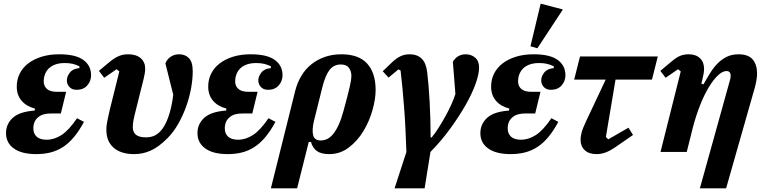

<svg xmlns="http://www.w3.org/2000/svg" viewBox="-20 -834 4199 1054"><path d="M259 -211Q217 -211 194.5 -194.5Q172 -178 166 -154Q163 -142 163 -130Q163 -100 181.5 -83.5Q200 -67 236 -67Q278 -67 318 -93Q358 -119 403 -185L441 -165Q414 -115 385.5 -81Q357 -47 325 -26.5Q293 -6 257 3Q221 12 179 12Q99 12 56 -19Q13 -50 13 -103Q13 -153 50 -187Q87 -221 170 -227L172 -238Q125 -250 98.5 -281Q72 -312 72 -359Q72 -397 88 -429.5Q104 -462 134.5 -485.5Q165 -509 208 -522.5Q251 -536 305 -536Q395 -536 437.5 -505Q480 -474 480 -421Q480 -389 459 -365Q438 -341 401 -341Q375 -341 361 -356.5Q347 -372 347 -393Q347 -414 363.5 -435.5Q380 -457 416 -460V-470Q398 -479 379 -483.5Q360 -488 334 -488Q290 -488 261 -469Q232 -450 223 -414Q220 -402 220 -387Q220 -361 238 -345.5Q256 -330 292 -330H343L314 -211Z M523 -445 584 -496Q610 -517 633 -526.5Q656 -536 683 -536Q728 -536 752.5 -514.5Q777 -493 777 -457Q777 -443 774 -427Q771 -411 768 -399L719 -203Q713 -177 711 -162.5Q709 -148 709 -136Q709 -80 780 -80Q804 -80 822.5 -87Q841 -94 859 -112Q885 -138 904 -191.5Q923 -245 931 -314L888 -486Q897 -509 917 -522.5Q937 -536 964 -536Q996 -536 1017 -515Q1038 -494 1038 -443Q1038 -398 1028.5 -347Q1019 -296 1001 -246.5Q983 -197 957.5 -152.5Q932 -108 899 -75Q874 -50 851.5 -33.5Q829 -17 806.5 -7Q784 3 762 7.5Q740 12 717 12Q644 12 604 -23Q564 -58 564 -120Q564 -129 564.5 -138.5Q565 -148 567.5 -160.5Q570 -173 573.5 -190.5Q577 -208 583 -233L635 -442L620 -454L552 -407Z M1310 -211Q1268 -211 1245.5 -194.5Q1223 -178 1217 -154Q1214 -142 1214 -130Q1214 -100 1232.5 -83.5Q1251 -67 1287 -67Q1329 -67 1369 -93Q1409 -119 1454 -185L1492 -165Q1465 -115 1436.5 -81Q1408 -47 1376 -26.5Q1344 -6 1308 3Q1272 12 1230 12Q1150 12 1107 -19Q1064 -50 1064 -103Q1064 -153 1101 -187Q1138 -221 1221 -227L1223 -238Q1176 -250 1149.5 -281Q1123 -312 1123 -359Q1123 -397 1139 -429.5Q1155 -462 1185.5 -485.5Q1216 -509 1259 -522.5Q1302 -536 1356 -536Q1446 -536 1488.5 -505Q1531 -474 1531 -421Q1531 -389 1510 -365Q1489 -341 1452 -341Q1426 -341 1412 -356.5Q1398 -372 1398 -393Q1398 -414 1414.5 -435.5Q1431 -457 1467 -460V-470Q1449 -479 1430 -483.5Q1411 -488 1385 -488Q1341 -488 1312 -469Q1283 -450 1274 -414Q1271 -402 1271 -387Q1271 -361 1289 -345.5Q1307 -330 1343 -330H1394L1365 -211Z M1601 -337Q1612 -380 1634 -417Q1656 -454 1688 -480Q1720 -506 1762 -521Q1804 -536 1854 -536Q1949 -536 1995.5 -485Q2042 -434 2042 -340Q2042 -290 2024.5 -228.5Q2007 -167 1974.5 -113.5Q1942 -60 1894.5 -24Q1847 12 1787 12Q1743 12 1719.5 -5Q1696 -22 1687 -55H1675L1611 200H1467ZM1741 -63Q1760 -63 1777 -71.5Q1794 -80 1809.5 -99Q1825 -118 1839 -148.5Q1853 -179 1865 -223Q1878 -270 1886.5 -303Q1895 -336 1900 -358Q1905 -380 1907 -394Q1909 -408 1909 -417Q1909 -443 1895.5 -461.5Q1882 -480 1851 -480Q1812 -480 1789 -450Q1766 -420 1750 -357L1703 -168Q1692 -121 1699 -92Q1706 -63 1741 -63Z M2211 0Q2209 -60 2206 -122Q2203 -184 2198.5 -242.5Q2194 -301 2189 -353.5Q2184 -406 2179 -447L2167 -453L2113 -408L2081 -443L2129 -489Q2155 -514 2178 -525Q2201 -536 2228 -536Q2270 -536 2294.5 -512.5Q2319 -489 2325 -438Q2329 -406 2332.5 -364.5Q2336 -323 2338.5 -275.5Q2341 -228 2342.5 -178Q2344 -128 2344 -79H2349Q2368 -101 2387.5 -132Q2407 -163 2425 -195.5Q2443 -228 2457.5 -260Q2472 -292 2480 -318L2466 -495Q2491 -536 2537 -536Q2567 -536 2588.5 -517.5Q2610 -499 2610 -463Q2610 -428 2591 -374.5Q2572 -321 2536.5 -258.5Q2501 -196 2452 -128.5Q2403 -61 2343 0L2311 200H2146Z M2863 -211Q2821 -211 2798.5 -194.5Q2776 -178 2770 -154Q2767 -142 2767 -130Q2767 -100 2785.5 -83.5Q2804 -67 2840 -67Q2882 -67 2922 -93Q2962 -119 3007 -185L3045 -165Q3018 -115 2989.5 -81Q2961 -47 2929 -26.5Q2897 -6 2861 3Q2825 12 2783 12Q2703 12 2660 -19Q2617 -50 2617 -103Q2617 -153 2654 -187Q2691 -221 2774 -227L2776 -238Q2729 -250 2702.5 -281Q2676 -312 2676 -359Q2676 -397 2692 -429.5Q2708 -462 2738.5 -485.5Q2769 -509 2812 -522.5Q2855 -536 2909 -536Q2999 -536 3041.5 -505Q3084 -474 3084 -421Q3084 -389 3063 -365Q3042 -341 3005 -341Q2979 -341 2965 -356.5Q2951 -372 2951 -393Q2951 -414 2967.5 -435.5Q2984 -457 3020 -460V-470Q3002 -479 2983 -483.5Q2964 -488 2938 -488Q2894 -488 2865 -469Q2836 -450 2827 -414Q2824 -402 2824 -387Q2824 -361 2842 -345.5Q2860 -330 2896 -330H2947L2918 -211ZM2948 -814 3070 -782 2930 -569 2892 -580Z M3164 -524H3591L3559 -397H3359L3306 -82L3319 -69L3430 -133L3455 -93L3355 -24Q3325 -4 3301.5 4Q3278 12 3255 12Q3213 12 3190 -9.5Q3167 -31 3167 -67Q3167 -85 3173 -107.5Q3179 -130 3199 -172L3305 -397H3132Z M3717 -442 3702 -454 3634 -407 3605 -445 3666 -496Q3693 -519 3714 -527.5Q3735 -536 3761 -536Q3800 -536 3822.5 -514.5Q3845 -493 3845 -457Q3845 -442 3842 -426.5Q3839 -411 3836 -399L3830 -375L3842 -371Q3861 -405 3880 -435.5Q3899 -466 3921.5 -488Q3944 -510 3971.5 -523Q3999 -536 4034 -536Q4088 -536 4112 -507.5Q4136 -479 4136 -431Q4136 -413 4132.5 -393Q4129 -373 4123 -351L3966 200H3822L3988 -397Q3991 -409 3991 -418Q3991 -444 3968 -444Q3947 -444 3922 -421Q3897 -398 3871.5 -356Q3846 -314 3823 -256Q3800 -198 3782 -128L3750 0H3606Z"/></svg>

Font: IBM Plex Serif
Style: Bold Italic
Weight: 700
Italic angle: -14°
Designer: Mike Abbink, Paul van der Laan, Pieter van Rosmalen
Foundry: Bold Monday
Version: Version 3.001